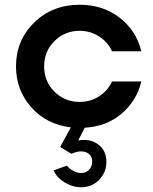

<svg xmlns="http://www.w3.org/2000/svg" viewBox="-20 -530 645 810"><path d="M316.2 -100Q361.2 -100 398.1 -123.8Q435 -147.5 452.5 -186.2H576.2Q556.2 -103.8 492.5 -50Q428.8 3.8 337.5 8.8L310 62.5Q360 53.8 394.4 79.4Q428.8 105 428.8 152.5Q428.8 197.5 398.1 228.8Q367.5 260 322.5 260Q286.2 260 252.5 239.4Q218.8 218.8 206.2 188.8L262.5 168.8Q271.2 181.2 288.8 190.6Q306.2 200 322.5 200Q342.5 200 355.6 186.2Q368.8 172.5 368.8 152.5Q368.8 122.5 343.1 112.5Q317.5 102.5 281.2 118.8L233.8 90L278.8 7.5Q176.2 -5 111.9 -77.5Q47.5 -150 47.5 -250Q47.5 -360 124.4 -435Q201.2 -510 316.2 -510Q413.8 -510 484.4 -455.6Q555 -401.2 576.2 -313.8H452.5Q435 -352.5 398.1 -376.2Q361.2 -400 316.2 -400Q253.8 -400 210 -356.9Q166.2 -313.8 166.2 -250Q166.2 -186.2 210 -143.1Q253.8 -100 316.2 -100Z"/></svg>

Font: Now Alt Medium
Style: Regular
Weight: 500
Designer: Alfredo Marco Pradil
Foundry: Alfredo Marco Pradil
Version: Version 1.002;PS 001.002;hotconv 1.0.88;makeotf.lib2.5.64775